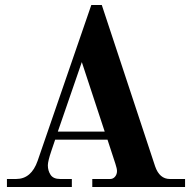

<svg xmlns="http://www.w3.org/2000/svg" viewBox="-20 -750 770 770"><path d="M442.9 -92.8 411.1 -189.9H201.2L186 -145Q171.9 -103.5 171.9 -86.9Q171.9 -65.4 182.9 -48.8Q193.8 -32.2 221.2 -32.2H268.1V0H7.8V-32.2H44.9Q105.5 -32.2 130.9 -105L346.2 -730H388.2L602.1 -83Q619.6 -32.2 661.1 -32.2H722.2V0H350.1V-32.2H421.9Q433.6 -32.2 441.4 -41.5Q449.2 -50.8 449.2 -64Q449.2 -73.7 442.9 -92.8ZM308.1 -501 211.9 -222.2H399.9Z"/></svg>

Font: Flanker Steampunk
Style: Bold
Weight: 700
Designer: Alexey Kryukov, Leonardo Di Lena
Foundry: Alexey Kryukov, Leonardo Di Lena
Version: 1.210